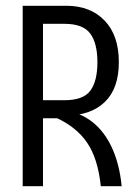

<svg xmlns="http://www.w3.org/2000/svg" viewBox="-20 -645 478 665"><path d="M391.6 -429.7Q391.6 -338.9 343.3 -292Q294.9 -245.1 210 -245.1H199.2L191.4 -235.4H128.9V0H58.6V-625H210Q293 -625 342.3 -573.7Q391.6 -522.5 391.6 -429.7ZM317.4 -429.7Q317.4 -495.1 292.5 -528.8Q267.6 -562.5 203.1 -562.5H128.9V-297.9H203.1Q268.6 -297.9 293 -331.1Q317.4 -364.3 317.4 -429.7ZM171.9 -238.3V-264.6Q237.3 -264.6 286.1 -232.4Q335 -200.2 364.3 -140.6Q393.6 -81.1 401.4 0H329.1Q319.3 -95.7 281.7 -150.9Q244.1 -206.1 171.9 -238.3Z"/></svg>

Font: Sudo Var
Style: Regular
Weight: 400
Monospace: yes
Designer: Jens Kutilek
Foundry: Jens Kutilek
Version: Version 0.065;FEAKit 1.0